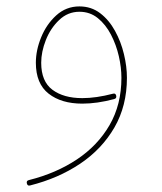

<svg xmlns="http://www.w3.org/2000/svg" viewBox="-20 -329 503 596"><path d="M226.6 -309.1Q263.2 -309.1 290.8 -288.1Q318.4 -267.1 336.9 -233.4Q355.5 -199.7 364.7 -161.1Q374 -122.6 374 -87.4Q374 -0.5 335.2 66.7Q296.4 133.8 228.8 179.2Q161.1 224.6 73.7 246.6Q65.4 249 63.5 240.7Q61 231.9 69.8 230Q153.8 209 218.5 166Q283.2 123 320.1 59.3Q356.9 -4.4 356.9 -87.4Q356.9 -119.1 348.9 -154.5Q340.8 -189.9 324.5 -221.4Q308.1 -252.9 283.7 -272.7Q259.3 -292.5 226.6 -292.5Q190.4 -292.5 163.6 -266.8Q136.7 -241.2 122.3 -204.6Q107.9 -168 107.9 -134.3Q107.9 -76.2 142.8 -50.3Q177.7 -24.4 235.4 -24.4Q278.3 -24.4 330.6 -38.1Q338.9 -40.5 340.8 -31.7Q342.3 -23.4 334.5 -21.5Q281.7 -7.3 235.4 -7.3Q170.4 -7.3 130.9 -38.3Q91.3 -69.3 91.3 -134.3Q91.3 -172.9 107.7 -213.1Q124 -253.4 154.5 -281.2Q185.1 -309.1 226.6 -309.1Z"/></svg>

Font: Mikhak Thin
Style: Regular
Weight: 100
Designer: Amin Abedi
Version: Version 3.3